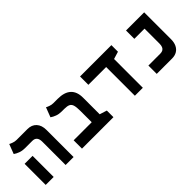

<svg xmlns="http://www.w3.org/2000/svg" viewBox="99 -1379 2147 2147"><g transform="rotate(-45 1172.0 -306.0)"><path d="M386.2 0V-368.2Q386.2 -454.1 313.5 -454.1H197.3Q155.8 -454.1 121.3 -466.8Q86.9 -479.5 62.5 -497.1L106.4 -611.8Q117.7 -605 143.8 -595.5Q169.9 -585.9 196.8 -585.9H368.2Q435.1 -585.9 473.6 -544.2Q512.2 -502.4 512.2 -428.2V0ZM71.3 0V-333.5H197.3V0Z M1142.6 -104.5V0H645V-131.8H1056.2ZM1056.6 -395V0H930.7V-311.5Q930.7 -369.1 921.9 -399.9Q913.1 -430.7 889.2 -442.4Q865.2 -454.1 819.8 -454.1H778.3Q736.8 -454.1 702.4 -466.8Q668 -479.5 643.6 -497.1L687.5 -611.8Q698.7 -605 724.9 -595.5Q751 -585.9 777.8 -585.9H846.2Q951.2 -585.9 1003.9 -537.8Q1056.6 -489.7 1056.6 -395Z M1481.4 0V-585.9H1607.4V0ZM1200.2 -454.1V-585.9H1695.8V-481.9L1604.5 -454.1Z M1827.1 0V-131.8H2015.6Q2040 -131.8 2056.2 -141.1Q2072.3 -150.4 2080.3 -169.4Q2088.4 -188.5 2088.4 -217.8V-585.9H2214.4V-161.1Q2214.4 -110.8 2197 -74.7Q2179.7 -38.6 2147.5 -19.3Q2115.2 0 2070.3 0ZM1927.2 -454.1V-585.9H2194.3V-454.1Z"/></g></svg>

Font: Cascadia Code
Style: Regular
Weight: 400
Monospace: yes
Designer: Aaron Bell
Foundry: Saja Typeworks
Version: Version 2106.017